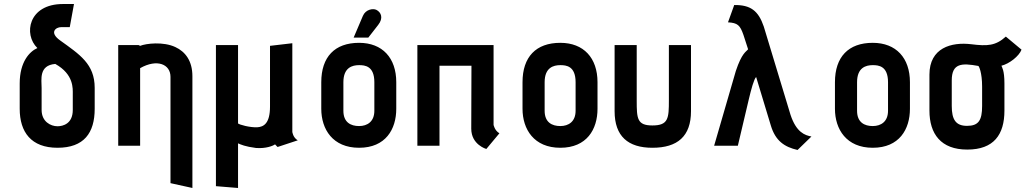

<svg xmlns="http://www.w3.org/2000/svg" viewBox="-20 -725 5140 955"><path d="M451 -288C451 -407 376 -454 279 -524C223 -564 258 -590 284 -590H327L348 -705H293C120 -705 96 -553 166 -486C127 -469 78 -417 78 -310V-184C78 -68 135 10 266 10C398 10 451 -64 451 -184ZM342 -178C342 -110 294 -97 266 -97C232 -97 187 -120 187 -178V-287C187 -329 172 -400 255 -407C348 -355 342 -284 342 -256Z M937 210V-346C937 -422 902 -468 852 -491C792 -519 707 -509 677 -497L669 -501H568V0H677V-386C762 -434 828 -405 828 -343V186Z M1461 -27C1437 -41 1434 -69 1434 -69V-510L1323 -497V-195C1323 -110 1291 -94 1260 -92C1223 -90 1170 -105 1164 -111V-501H1054V201L1164 210V-12C1178 -6 1199 4 1253 11C1303 15 1339 0 1348 -7C1355 0 1361 7 1361 6Z M1812 -538 1861 -601C1888 -635 1876 -664 1852 -676C1836 -684 1799 -679 1785 -646L1739 -538ZM1951 -316C1951 -437 1882 -512 1766 -512C1645 -512 1578 -442 1578 -316V-184C1578 -82 1635 10 1766 10C1898 10 1951 -82 1951 -184ZM1842 -174C1842 -120 1807 -98 1766 -98C1725 -98 1688 -116 1688 -174V-316C1688 -389 1732 -401 1766 -401C1795 -401 1842 -397 1842 -316Z M2464 -62C2440 -76 2435 -104 2435 -104V-501H2056V0H2166V-398H2325L2324 -85C2324 -5 2399 16 2399 16Z M2952 -316C2952 -437 2883 -512 2767 -512C2646 -512 2579 -442 2579 -316V-184C2579 -82 2636 10 2767 10C2899 10 2952 -82 2952 -184ZM2843 -174C2843 -120 2808 -98 2767 -98C2726 -98 2689 -116 2689 -174V-316C2689 -389 2733 -401 2767 -401C2796 -401 2843 -397 2843 -316Z M3307 -227C3307 -137 3305 -101 3225 -101C3149 -101 3147 -135 3147 -225V-501H3037V-172C3037 -47 3104 10 3225 10C3350 10 3417 -47 3417 -172V-501H3307Z M4016 -46C3984 -52 3941 -66 3912 -154L3779 -593C3752 -672 3713 -701 3632 -700L3601 -614C3649 -611 3661 -600 3678 -551L3701 -480C3691 -467 3670 -462 3640 -372L3532 0H3650L3705 -233C3716 -279 3730 -332 3741 -342L3814 -101C3837 -24 3882 6 3947 21Z M4506 -316C4506 -437 4437 -512 4321 -512C4200 -512 4133 -442 4133 -316V-184C4133 -82 4190 10 4321 10C4453 10 4506 -82 4506 -184ZM4397 -174C4397 -120 4362 -98 4321 -98C4280 -98 4243 -116 4243 -174V-316C4243 -389 4287 -401 4321 -401C4350 -401 4397 -397 4397 -316Z M4976 -310C4976 -375 4964 -390 4961 -398C5001 -408 5049 -446 5061 -478L4983 -543C4932 -497 4891 -495 4811 -505C4712 -517 4603 -487 4603 -354V-175C4603 -59 4660 19 4791 19C4923 19 4976 -55 4976 -175ZM4865 -198C4865 -126 4847 -99 4790 -99C4734 -99 4714 -130 4714 -198V-325C4714 -411 4764 -412 4846 -397C4849 -397 4865 -365 4865 -294Z"/></svg>

Font: Advent Pro
Style: Bold
Weight: 700
Designer: Andreas Kalpakidis
Foundry: Andreas Kalpakidis
Version: Version 2.002 2008